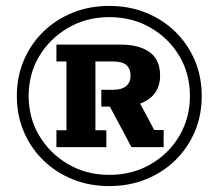

<svg xmlns="http://www.w3.org/2000/svg" viewBox="-20 -618 740 650"><path d="M350 12Q283 12 226 -11Q169 -34 126.5 -75.5Q84 -117 60.5 -172.5Q37 -228 37 -293Q37 -358 60.5 -413.5Q84 -469 126.5 -510.5Q169 -552 226 -575Q283 -598 350 -598Q417 -598 474 -575Q531 -552 573.5 -510.5Q616 -469 639.5 -413.5Q663 -358 663 -293Q663 -228 639.5 -172.5Q616 -117 573.5 -75.5Q531 -34 474 -11Q417 12 350 12ZM350 -26Q428 -26 490 -62Q552 -98 587.5 -158.5Q623 -219 623 -293Q623 -368 587.5 -428Q552 -488 490 -524Q428 -560 350 -560Q273 -560 211 -524Q149 -488 113 -428Q77 -368 77 -293Q77 -219 113 -158.5Q149 -98 211 -62Q273 -26 350 -26ZM171 -120V-177H205V-410H171V-467H388Q451 -467 486.5 -441.5Q522 -416 522 -362Q522 -312 486.5 -284.5Q451 -257 387 -257H367L445 -285L502 -178H534V-120H425L352 -257H323V-314H362Q392 -314 407 -326.5Q422 -339 422 -362Q422 -386 407.5 -398Q393 -410 362 -410H303V-177H340V-120Z"/></svg>

Font: Rokkitt
Style: Bold
Weight: 700
Designer: Vernon Adams
Foundry: Vernon Adams
Version: Version 3.103